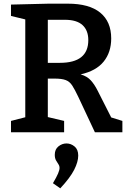

<svg xmlns="http://www.w3.org/2000/svg" viewBox="-20 -722 704 1048"><path d="M40 0V-62L118 -82V-616L40 -635V-697L246 -702H350Q467 -702 527 -653Q587 -604 587 -512Q587 -437 546 -386Q505 -335 420 -316Q455 -306 475.5 -283.5Q496 -261 513 -227L587 -81L648 -62V0H498L407 -194Q388 -234 374 -255.5Q360 -277 338.5 -285Q317 -293 278 -293H241V-83L330 -62V0ZM334 -614H241V-379H307Q462 -379 462 -503Q462 -556 430.5 -585Q399 -614 334 -614ZM309 306 269 278Q289 244 297 225Q305 206 305 195Q305 183 298.5 174Q292 165 285.5 153Q279 141 279 123Q279 93 299 77Q319 61 343 61Q367 61 387 77.5Q407 94 407 127Q407 161 385 204.5Q363 248 309 306Z"/></svg>

Font: Bitter SemiBold
Style: Regular
Weight: 600
Designer: Sol Matas, and Bitter project Authors
Foundry: Sol Matas
Version: Version 2.001